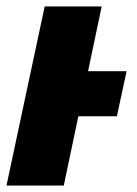

<svg xmlns="http://www.w3.org/2000/svg" viewBox="-23 -573 422 593"><path d="M174 0 219 -214H338L368 -353H249L291 -553H115L-3 0Z"/></svg>

Font: Noto Sans Display SemiCondensed Black
Style: Italic
Weight: 900
Width: 4
Designer: Monotype Design team
Foundry: Monotype Imaging Inc.
Version: 1.000